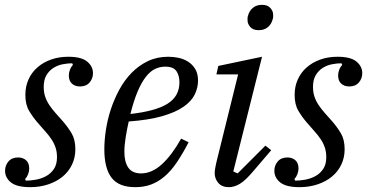

<svg xmlns="http://www.w3.org/2000/svg" viewBox="-20 -763 1525 795"><path d="M105 12Q50 12 25.5 -7.5Q1 -27 1 -56Q1 -78 15 -94.5Q29 -111 55 -111Q75 -111 88 -99.5Q101 -88 101 -65Q101 -54 96.5 -42Q92 -30 84 -22L87 -15Q106 -15 128.5 -19Q151 -23 170.5 -33.5Q190 -44 203 -63Q216 -82 216 -112Q216 -134 210 -152Q204 -170 193 -186.5Q182 -203 167.5 -219Q153 -235 136 -255Q116 -278 100.5 -304Q85 -330 85 -370Q85 -405 98 -434Q111 -463 135 -484Q159 -505 191.5 -516.5Q224 -528 263 -528Q317 -528 341 -508Q365 -488 365 -460Q365 -438 351 -421.5Q337 -405 311 -405Q291 -405 278 -416.5Q265 -428 265 -451Q265 -462 269.5 -474Q274 -486 282 -494L279 -501Q261 -501 240 -497Q219 -493 201.5 -482Q184 -471 172.5 -452Q161 -433 161 -403Q161 -381 167 -363Q173 -345 184 -328.5Q195 -312 209.5 -295.5Q224 -279 241 -260Q261 -237 276.5 -211Q292 -185 292 -145Q292 -110 278 -81Q264 -52 239 -31.5Q214 -11 179.5 0.5Q145 12 105 12Z M540 12Q472 12 442 -27Q412 -66 412 -145Q412 -182 418.5 -225Q425 -268 439 -310.5Q453 -353 474.5 -392.5Q496 -432 525.5 -462Q555 -492 592.5 -510Q630 -528 677 -528Q698 -528 719.5 -523.5Q741 -519 759 -507.5Q777 -496 788.5 -477Q800 -458 800 -429Q800 -400 786.5 -372Q773 -344 740 -321Q707 -298 651.5 -282Q596 -266 513 -260Q506 -229 500.5 -195.5Q495 -162 495 -134Q495 -92 511.5 -68.5Q528 -45 564 -45Q609 -45 650.5 -83Q692 -121 730 -189L761 -174Q736 -126 712 -90.5Q688 -55 661.5 -32.5Q635 -10 605.5 1Q576 12 540 12ZM520 -291Q626 -303 674.5 -334Q723 -365 723 -422Q723 -450 710.5 -468.5Q698 -487 664 -487Q642 -487 622 -477.5Q602 -468 584 -445Q566 -422 550 -384.5Q534 -347 520 -291Z M928 12Q899 12 884 -5.5Q869 -23 869 -46Q869 -57 871.5 -69Q874 -81 876 -91L966 -455H876L884 -490L1065 -528L946 -53L964 -45L1079 -160L1103 -141L1032 -58Q997 -16 973.5 -2Q950 12 928 12ZM1051 -638Q1028 -638 1016.5 -651Q1005 -664 1005 -679Q1005 -683 1005 -688Q1005 -693 1007 -698Q1012 -718 1027 -730.5Q1042 -743 1065 -743Q1088 -743 1099.5 -730Q1111 -717 1111 -702Q1111 -698 1111 -693Q1111 -688 1109 -683Q1104 -663 1089 -650.5Q1074 -638 1051 -638Z M1220 12Q1165 12 1140.5 -7.5Q1116 -27 1116 -56Q1116 -78 1130 -94.5Q1144 -111 1170 -111Q1190 -111 1203 -99.5Q1216 -88 1216 -65Q1216 -54 1211.5 -42Q1207 -30 1199 -22L1202 -15Q1221 -15 1243.5 -19Q1266 -23 1285.5 -33.5Q1305 -44 1318 -63Q1331 -82 1331 -112Q1331 -134 1325 -152Q1319 -170 1308 -186.5Q1297 -203 1282.5 -219Q1268 -235 1251 -255Q1231 -278 1215.5 -304Q1200 -330 1200 -370Q1200 -405 1213 -434Q1226 -463 1250 -484Q1274 -505 1306.5 -516.5Q1339 -528 1378 -528Q1432 -528 1456 -508Q1480 -488 1480 -460Q1480 -438 1466 -421.5Q1452 -405 1426 -405Q1406 -405 1393 -416.5Q1380 -428 1380 -451Q1380 -462 1384.5 -474Q1389 -486 1397 -494L1394 -501Q1376 -501 1355 -497Q1334 -493 1316.5 -482Q1299 -471 1287.5 -452Q1276 -433 1276 -403Q1276 -381 1282 -363Q1288 -345 1299 -328.5Q1310 -312 1324.5 -295.5Q1339 -279 1356 -260Q1376 -237 1391.5 -211Q1407 -185 1407 -145Q1407 -110 1393 -81Q1379 -52 1354 -31.5Q1329 -11 1294.5 0.5Q1260 12 1220 12Z"/></svg>

Font: IBM Plex Serif
Style: Italic
Weight: 400
Italic angle: -14°
Designer: Mike Abbink, Paul van der Laan, Pieter van Rosmalen
Foundry: Bold Monday
Version: Version 3.001